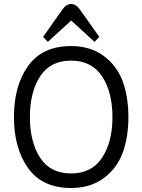

<svg xmlns="http://www.w3.org/2000/svg" viewBox="-20 -927 714 963"><path d="M336 -696Q433 -696 499.5 -647Q566 -598 595 -520Q624 -442 624 -340Q624 -238 595 -160Q566 -82 499.5 -33Q433 16 336 16Q193 16 121.5 -83Q50 -182 50 -340Q50 -498 121.5 -597Q193 -696 336 -696ZM181.5 -544.5Q130 -466 130 -340Q130 -214 181.5 -135.5Q233 -57 336.5 -57Q440 -57 492 -136Q544 -215 544 -340Q544 -465 492 -544Q440 -623 336.5 -623Q233 -623 181.5 -544.5ZM293 -879Q312 -907 336.5 -907Q361 -907 381 -879L478 -742L454 -717L337 -824L220 -717L196 -742Z"/></svg>

Font: Imprima
Style: Regular
Weight: 400
Version: Version 1.001